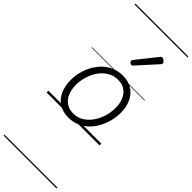

<svg xmlns="http://www.w3.org/2000/svg" viewBox="-461 -1011 1511 1511"><g transform="rotate(45 294.5 -255.0)"><path d="M259 19Q198 19 154 -9Q110 -37 87 -87.5Q64 -138 64 -204Q64 -261 82 -317Q100 -373 134.5 -418.5Q169 -464 218.5 -491.5Q268 -519 332 -519Q392 -519 435.5 -491.5Q479 -464 502.5 -414.5Q526 -365 526 -301Q526 -256 515 -211Q504 -166 482.5 -124.5Q461 -83 429 -51Q397 -19 354.5 0Q312 19 259 19ZM263 -31Q313 -31 351 -55Q389 -79 415.5 -118Q442 -157 456 -204Q470 -251 470 -297Q470 -349 453 -387.5Q436 -426 404.5 -447.5Q373 -469 328 -469Q279 -469 240.5 -445.5Q202 -422 175 -383.5Q148 -345 134 -298.5Q120 -252 120 -206Q120 -154 137 -114.5Q154 -75 186 -53Q218 -31 263 -31ZM317 -624Q311 -624 302 -631.5Q293 -639 293 -646Q293 -650 294 -653.5Q295 -657 299 -661L431 -827Q436 -834 440.5 -836.5Q445 -839 450 -839Q457 -839 465 -834Q473 -829 479 -821.5Q485 -814 485 -808Q485 -803 483.5 -800Q482 -797 477 -792L333 -633Q325 -624 317 -624ZM0 469H589V479H0ZM0 -20H589V0H0ZM0 -505H589V-500H0ZM0 -989H589V-979H0Z"/></g></svg>

Font: Playwrite DE VA Guides
Style: Regular
Weight: 400
Designer: Veronika Burian, José Scaglione
Foundry: TypeTogether
Version: Version 1.003